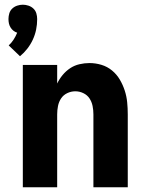

<svg xmlns="http://www.w3.org/2000/svg" viewBox="-20 -796 640 816"><path d="M65 -557 17 -603Q29 -614 38 -628Q47 -642 53 -657Q44 -660 37 -665.5Q30 -671 25 -679Q20 -687 18 -696Q16 -705 16 -715Q16 -727 19.5 -739Q23 -751 32 -759.5Q41 -768 53 -772Q65 -776 77 -776Q89 -776 101 -772Q113 -768 122 -759.5Q131 -751 134.5 -739Q138 -727 138 -715Q138 -692 133.5 -670Q129 -648 119.5 -627.5Q110 -607 96 -589Q82 -571 65 -557ZM77 0V-520H223V-441Q232 -460 246 -477Q260 -494 278 -506Q296 -518 317.5 -523Q339 -528 360 -528Q386 -528 411 -520.5Q436 -513 456 -496.5Q476 -480 489 -458Q502 -436 510 -411.5Q518 -387 520.5 -361.5Q523 -336 523 -310V0H377V-310Q377 -328 373.5 -345.5Q370 -363 360.5 -377.5Q351 -392 334.5 -400Q318 -408 300 -408Q282 -408 265.5 -400Q249 -392 239.5 -377.5Q230 -363 226.5 -345.5Q223 -328 223 -310V0Z"/></svg>

Font: Iosevka Custom Heavy Extended
Style: Regular
Weight: 900
Width: 7
Monospace: yes
Designer: Belleve Invis
Foundry: Belleve Invis
Version: Version 11.2.4; ttfautohint (v1.8.4)